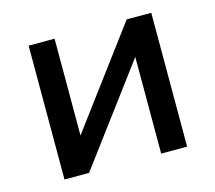

<svg xmlns="http://www.w3.org/2000/svg" viewBox="-78 -585 762 679"><g transform="rotate(-15 303.5 -245.0)"><path d="M79 0V-490H174V-109H154L438 -490H528V0H433V-382H454L169 0Z"/></g></svg>

Font: Nunito Sans 11pt SemiBold
Style: Regular
Weight: 600
Version: Version 3.101;gftools[0.9.27]